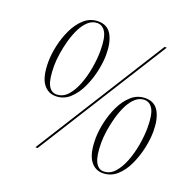

<svg xmlns="http://www.w3.org/2000/svg" viewBox="-128 -852 1000 990"><g transform="rotate(20 372.5 -357.0)"><path d="M171 -283Q128 -283 102 -319.5Q76 -356 76 -437Q76 -477 86.5 -525.5Q97 -574 118 -618.5Q139 -663 171.5 -692Q204 -721 248 -721Q298 -721 321 -681Q344 -641 344 -573Q344 -533 333.5 -483.5Q323 -434 301.5 -388Q280 -342 247.5 -312.5Q215 -283 171 -283ZM164 0 613 -714H625L176 0ZM172 -293Q207 -293 232.5 -321Q258 -349 275 -393.5Q292 -438 300.5 -488Q309 -538 309 -582Q309 -653 292 -682Q275 -711 246 -711Q219 -711 197 -691.5Q175 -672 159 -639.5Q143 -607 132.5 -569Q122 -531 116.5 -494Q111 -457 111 -428Q111 -356 126.5 -324.5Q142 -293 172 -293ZM535 7Q492 7 466 -30Q440 -67 440 -148Q440 -188 450.5 -236.5Q461 -285 482 -329.5Q503 -374 535.5 -403Q568 -432 612 -432Q662 -432 685 -392Q708 -352 708 -284Q708 -243 697.5 -193.5Q687 -144 666 -98Q645 -52 612 -22.5Q579 7 535 7ZM536 -3Q571 -3 596.5 -31.5Q622 -60 639 -104.5Q656 -149 664.5 -199Q673 -249 673 -293Q673 -364 656 -393Q639 -422 610 -422Q583 -422 561 -402.5Q539 -383 523 -350.5Q507 -318 496.5 -280Q486 -242 480.5 -205Q475 -168 475 -139Q475 -67 491 -35Q507 -3 536 -3Z"/></g></svg>

Font: Noto Serif Display Condensed ExtraLight
Style: Italic
Weight: 200
Width: 3
Italic angle: -12°
Designer: Monotype Design Team
Foundry: Monotype Imaging Inc.
Version: Version 2.009